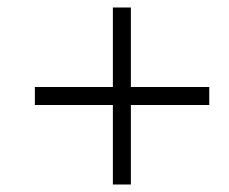

<svg xmlns="http://www.w3.org/2000/svg" viewBox="-20 -609 611 512"><path d="M329 -377H538V-329H329V-117H281V-329H73V-377H281V-589H329Z"/></svg>

Font: Noto Sans Light
Style: Italic
Weight: 300
Italic angle: -12°
Designer: Monotype Design Team
Foundry: Monotype Imaging Inc.
Version: Version 2.013; ttfautohint (v1.8.4.7-5d5b)